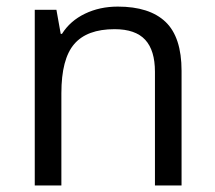

<svg xmlns="http://www.w3.org/2000/svg" viewBox="-20 -565 654 585"><path d="M452.1 0V-346.2Q452.1 -411.6 422.4 -443.8Q392.6 -476.1 329.1 -476.1Q245.1 -476.1 206.1 -430.7Q167 -385.3 167 -280.8V0H85.9V-535.2H151.9L165 -461.9H168.9Q193.8 -501.5 238.8 -523.2Q283.7 -544.9 338.9 -544.9Q435.5 -544.9 484.4 -498.3Q533.2 -451.7 533.2 -349.1V0Z"/></svg>

Font: f0_51640 
Style: Regular
Weight: 400
Foundry: Ascender Corporation
Version: Version 1.10